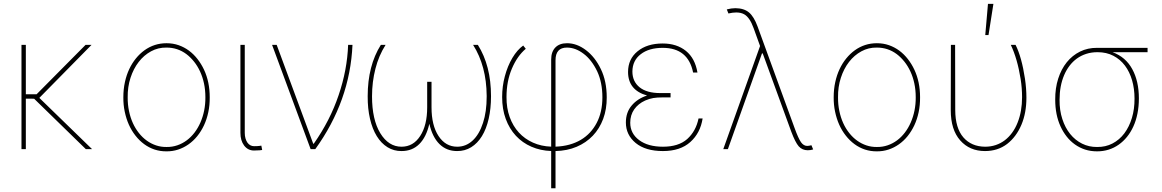

<svg xmlns="http://www.w3.org/2000/svg" viewBox="-20 -780 6074 1004"><path d="M92.3 0ZM461.6 0H429L158.4 -263.8L115.1 -264.2V0H92.3V-545.5H115.1V-286.9H171.2L427.6 -545.5H458.8L185.7 -268.1Z M624.6 0ZM850.9 11.4Q818.2 11.7 788.5 2Q758.9 -7.8 733.8 -26.3Q708.8 -44.7 688.4 -70.7Q668 -96.6 653.9 -128Q639.9 -159.4 632.3 -195.8Q624.6 -232.2 625 -271.3Q625 -313.6 633.2 -350.7Q641.3 -387.8 655.9 -418.7Q670.5 -449.6 690.7 -474.4Q710.9 -499.3 735.4 -517Q786.9 -554 850.9 -554Q884.6 -554 914.1 -543.7Q943.5 -533.4 968.2 -515.1Q992.9 -496.8 1012.8 -471.2Q1032.7 -445.7 1046.9 -415.5Q1076.7 -351.6 1076.7 -271.3Q1077.1 -230.1 1069.2 -193.2Q1061.4 -156.2 1046.7 -124.8Q1032 -93.4 1011.4 -68Q990.8 -42.6 965.4 -24.9Q940 -7.1 911 2.3Q882.1 11.7 850.9 11.4ZM850.9 -11.4Q880.3 -11 907 -20.1Q933.6 -29.1 956.3 -46Q979 -62.9 997.2 -86.6Q1015.3 -110.4 1028.1 -139.6Q1040.8 -168.7 1047.6 -202.1Q1054.3 -235.4 1054 -271.3Q1054 -310 1046.7 -343.9Q1039.4 -377.8 1026.1 -406.4Q1012.8 -435 994.5 -457.9Q976.2 -480.8 954.5 -497.2Q908.7 -531.2 850.9 -531.2Q807.2 -532 769.9 -511.7Q732.6 -491.5 705.3 -456.1Q677.9 -420.8 662.5 -373.2Q647 -325.6 647.7 -271.3Q647.4 -233.7 654.5 -199.6Q661.6 -165.5 674.7 -136.5Q687.9 -107.6 706.5 -84.2Q725.1 -60.7 747.7 -44.6Q770.2 -28.4 796.3 -19.7Q822.4 -11 850.9 -11.4Z M1308.2 7.1Q1276.3 7.1 1256.4 -19.2Q1237.2 -45.1 1237.2 -85.2V-545.5H1259.9V-85.2Q1259.9 -69.2 1263.7 -56.3Q1267.4 -43.3 1273.8 -34.3Q1280.2 -25.2 1289.1 -20.4Q1297.9 -15.6 1308.2 -15.6Q1326.3 -15.6 1335.9 -16.9Q1345.5 -18.1 1346.6 -18.5L1350.9 4.3Q1349.4 4.6 1338.4 5.9Q1327.4 7.1 1308.2 7.1Z M1628.6 0H1604.4L1402.7 -545.5H1426.8L1617.9 -28.4H1620.7Q1706.3 -150.2 1750.7 -282.3Q1795.8 -414.4 1800.4 -545.5H1823.2Q1810.4 -252.1 1628.6 0Z M2370 9.9Q2315 9.9 2278.1 -26.5Q2241.1 -62.9 2225.1 -132.8Q2209.2 -62.9 2172.4 -26.5Q2135.7 9.9 2080.3 9.9Q2039.4 10.3 2006.4 -10.1Q1973.4 -30.5 1950.3 -68Q1927.2 -105.5 1914.8 -158.7Q1902.3 -212 1902.7 -277Q1902.7 -436.1 1971.6 -545.5H1996.4Q1960.2 -488.3 1943.2 -420.8Q1925.4 -351.6 1925.4 -276.3Q1925.4 -154.8 1968.4 -83.8Q2011.7 -12.8 2079.5 -12.8Q2141 -12.8 2177.2 -68.9Q2213.8 -124.6 2213.8 -218.8V-352.3H2236.5V-218.8Q2236.5 -124.6 2273.1 -68.9Q2310 -12.8 2370.7 -12.8Q2416.5 -12.8 2451.3 -44.9Q2486.2 -77.1 2505.7 -137.4Q2524.9 -195.3 2524.9 -274.9V-279.1Q2523.8 -435 2453.8 -545.5H2478.7Q2547.6 -436.1 2547.6 -277Q2547.6 -212 2535.3 -158.7Q2523.1 -105.5 2500 -68Q2476.9 -30.5 2443.9 -10.1Q2410.9 10.3 2370 9.9Z M2884.9 204.5H2862.2V9.6Q2806.1 7.8 2758.9 -12.8Q2711.6 -33.4 2677.6 -70.1Q2643.5 -106.9 2624.6 -158.2Q2605.8 -209.5 2605.8 -272.4Q2605.8 -329.2 2620 -381.4Q2634.2 -435 2659.4 -477.3Q2684.7 -519.5 2715.9 -541.9L2729.4 -524.9Q2684.7 -487.2 2656.6 -420.8Q2628.6 -354.8 2628.6 -272.7Q2628.2 -215.2 2645.2 -168Q2662.3 -120.7 2693.2 -87Q2724.1 -53.3 2767.2 -34.1Q2810.4 -14.9 2862.2 -13.1V-468.8Q2862.2 -509.2 2883.9 -531.6Q2905.5 -554 2945.3 -554Q2996.1 -554 3043.7 -518.1Q3091.6 -481.9 3121.8 -419Q3152.7 -355.5 3152.7 -270.6Q3153.1 -209.2 3134.1 -158.2Q3115.1 -107.2 3079.9 -70.3Q3044.7 -33.4 2995.2 -12.4Q2945.7 8.5 2884.9 9.9ZM2884.9 -13.1Q2924.4 -14.6 2957.6 -23.8Q2990.8 -33 3017.6 -49Q3044.4 -65 3065 -87.2Q3085.6 -109.4 3100.1 -137.1Q3130 -193.9 3130 -271.3Q3130 -348.4 3103 -406.6Q3073.5 -468 3031.2 -499.3Q2989 -531.2 2944.6 -531.2Q2884.9 -531.2 2884.9 -464.8Z M3446.7 9.9Q3355.5 9.9 3304 -32.3Q3252.8 -74.9 3252.8 -139.2Q3252.8 -192.5 3283 -228Q3313.2 -264.2 3363.6 -280.5Q3264.2 -308.6 3264.2 -403.8Q3264.2 -471.2 3313.9 -511.7Q3363.6 -552.6 3445.3 -552.6Q3518.5 -552.6 3566.8 -513.8Q3614.7 -475.1 3627.1 -400.6H3604.4Q3578.5 -529.8 3445.3 -529.8Q3373.2 -529.8 3330.3 -496.4Q3287.6 -463.8 3286.9 -406.2Q3286.9 -353.7 3324.9 -323.2Q3362.6 -293.3 3432.5 -293.3H3486.5V-270.6H3443.2Q3429.7 -270.6 3418.3 -269.9Q3407 -269.2 3396.3 -267.4Q3385.7 -265.6 3375.2 -262.4Q3364.7 -259.2 3353.7 -254.3Q3317.5 -237.9 3296.5 -208.3Q3275.6 -178.6 3275.6 -137.8Q3275.9 -81.7 3322.4 -47.2Q3368.6 -12.8 3446.7 -12.8Q3528.1 -12.8 3573.5 -52.9Q3619 -93.8 3632.8 -160.5H3654.1Q3642.4 -84.5 3589.8 -37.3Q3537.3 9.9 3446.7 9.9Z M4203.8 5.7Q4175.1 5.7 4156.6 -14.9Q4138.8 -35.5 4117.9 -90.9L3968.4 -500.7H3964.5L3786.2 0H3762.1L3954.5 -539.4L3920.5 -633.5Q3900.6 -688.9 3871.4 -705.3Q3854.4 -714.8 3829.9 -714.8Q3811.4 -714.8 3789.1 -709.5L3780.5 -730.8Q3804.3 -737.2 3825.6 -737.2Q3870.4 -736.9 3896.7 -714.8Q3922.6 -693.2 3941.8 -640.6L4134.9 -110.8Q4154.5 -56.5 4168.7 -36.2Q4182.5 -17 4201 -17Q4210.2 -17 4223 -20.6L4232.2 1.4Q4219.5 5.7 4203.8 5.7Z M4339.1 0ZM4565.3 11.4Q4532.7 11.7 4503 2Q4473.4 -7.8 4448.3 -26.3Q4423.3 -44.7 4402.9 -70.7Q4382.5 -96.6 4368.4 -128Q4354.4 -159.4 4346.8 -195.8Q4339.1 -232.2 4339.5 -271.3Q4339.5 -313.6 4347.7 -350.7Q4355.8 -387.8 4370.4 -418.7Q4384.9 -449.6 4405.2 -474.4Q4425.4 -499.3 4449.9 -517Q4501.4 -554 4565.3 -554Q4599.1 -554 4628.6 -543.7Q4658 -533.4 4682.7 -515.1Q4707.4 -496.8 4727.3 -471.2Q4747.2 -445.7 4761.4 -415.5Q4791.2 -351.6 4791.2 -271.3Q4791.5 -230.1 4783.7 -193.2Q4775.9 -156.2 4761.2 -124.8Q4746.4 -93.4 4725.9 -68Q4705.3 -42.6 4679.9 -24.9Q4654.5 -7.1 4625.5 2.3Q4596.6 11.7 4565.3 11.4ZM4565.3 -11.4Q4594.8 -11 4621.4 -20.1Q4648.1 -29.1 4670.8 -46Q4693.5 -62.9 4711.6 -86.6Q4729.8 -110.4 4742.5 -139.6Q4755.3 -168.7 4762.1 -202.1Q4768.8 -235.4 4768.5 -271.3Q4768.5 -310 4761.2 -343.9Q4753.9 -377.8 4740.6 -406.4Q4727.3 -435 4709 -457.9Q4690.7 -480.8 4669 -497.2Q4623.2 -531.2 4565.3 -531.2Q4521.7 -532 4484.4 -511.7Q4447.1 -491.5 4419.7 -456.1Q4392.4 -420.8 4377 -373.2Q4361.5 -325.6 4362.2 -271.3Q4361.9 -233.7 4369 -199.6Q4376.1 -165.5 4389.2 -136.5Q4402.3 -107.6 4421 -84.2Q4439.6 -60.7 4462.2 -44.6Q4484.7 -28.4 4510.8 -19.7Q4536.9 -11 4565.3 -11.4Z M4951.7 0ZM5130.7 9.9Q5050.4 9.9 5001.1 -45.8Q4951.7 -101.6 4951.7 -203.8L4952.4 -545.5H4974.4L4975.1 -204.5Q4975.5 -110.1 5017.8 -61.4Q5059.7 -13.5 5131 -12.8Q5160.9 -12.8 5186.8 -21.5Q5212.7 -30.2 5234.2 -46.5Q5255.7 -62.9 5272.7 -86.3Q5289.8 -109.7 5301.5 -139.6Q5324.6 -198.2 5324.6 -271.7Q5324.6 -318.9 5317.1 -366.8Q5300.1 -473 5265.6 -545.5H5290.5Q5322.8 -481.2 5339.8 -367.9Q5347.3 -317.1 5347.3 -268.8Q5347.3 -190 5321.4 -128.2Q5294.7 -64.6 5246.1 -27Q5197.4 9.9 5130.7 9.9ZM5149.1 -596.6H5132.1L5146.3 -759.9H5174.7Z M5716.6 11.4Q5682.9 11.4 5653.9 2Q5625 -7.5 5600.9 -24.7Q5576.7 -41.9 5557.9 -65.9Q5539.1 -89.8 5525.9 -118.6Q5497.9 -179 5497.9 -259.2Q5497.5 -318.9 5513.5 -368.8Q5529.5 -418.7 5558.4 -454.5Q5587.4 -490.4 5627.7 -510.3Q5668 -530.2 5716.6 -529.8H5980.8V-507.1H5797.6Q5866.5 -481.9 5900.9 -418.3Q5935.4 -355.1 5935.4 -265.6Q5935.4 -223 5927.9 -186.1Q5920.5 -149.1 5906.6 -118.8Q5892.8 -88.4 5873.4 -64.5Q5854 -40.5 5830.3 -23.8Q5780.5 11.4 5716.6 11.4ZM5716.6 -11.4Q5761 -10.7 5797.4 -29.7Q5833.8 -48.7 5859.4 -82.7Q5884.9 -116.8 5899 -163.4Q5913 -209.9 5912.6 -264.9Q5912.6 -315.7 5899.9 -359.9Q5887.1 -404.1 5862.6 -436.8Q5838.1 -469.5 5802 -488.3Q5766 -507.1 5719.5 -507.1Q5687.1 -507.1 5660.2 -498.4Q5633.2 -489.7 5611.3 -473.9Q5589.5 -458.1 5572.8 -436.1Q5556.1 -414.1 5544.7 -387.4Q5520.6 -331 5520.6 -257.8Q5520.2 -203.1 5535 -157.7Q5549.7 -112.2 5576 -79.5Q5602.3 -46.9 5638.3 -28.9Q5674.4 -11 5716.6 -11.4Z"/></svg>

Font: Linik Sans Thin
Style: Regular
Weight: 100
Designer: Fonts by Rasmus Andersson / Changes by Cristiano Sobral with parts from Marc Monis
Foundry: rsms
Version: Version 3.020; ttfautohint (v1.6)